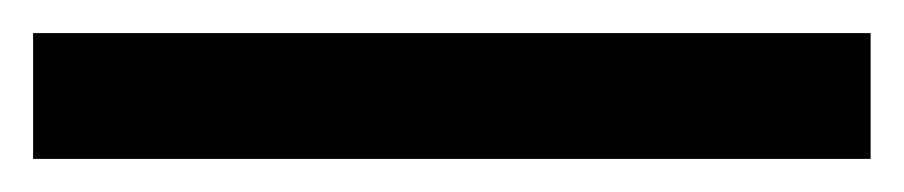

<svg xmlns="http://www.w3.org/2000/svg" viewBox="-23 -856 546 116"><path d="M503 -760V-836H-3V-760Z"/></svg>

Font: Noto Sans Georgian Medium
Style: Regular
Weight: 500
Designer: Monotype Design Team, Akaki Razmadze
Foundry: Google LLC
Version: Version 2.005